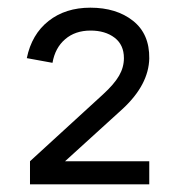

<svg xmlns="http://www.w3.org/2000/svg" viewBox="-20 -750 459 500"><path d="M58.1 -270V-330.1L248.5 -504.4Q277.3 -530.8 290 -552.7Q302.7 -574.7 302.7 -598.6Q302.7 -633.3 278.3 -651.9Q253.9 -670.4 215.8 -670.4Q175.8 -670.4 149.7 -647.9Q123.5 -625.5 116.7 -586.4L49.8 -598.6Q62.5 -660.6 106.4 -695.3Q150.4 -730 215.3 -730Q283.2 -730 326.4 -695.8Q369.6 -661.6 368.7 -597.7Q367.2 -529.8 300.3 -467.3L149.4 -330.1H368.7V-270Z"/></svg>

Font: Vela Sans Med
Style: Regular
Weight: 500
Designer: Principal design: Mikhail Sharanda - project Manrope.
Design modification: Ravid Balaliev
Foundry: Mikhail Sharanda
Version: Version 1.001